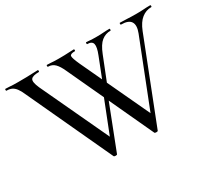

<svg xmlns="http://www.w3.org/2000/svg" viewBox="-124 -844 1178 1066"><g transform="rotate(-30 465.0 -311.0)"><path d="M483 -328 356 -1Q355 3 345.5 3Q336 3 334 -1L83 -542Q71 -570 59.5 -585Q48 -600 34.5 -606.5Q21 -613 1 -613Q-2 -613 -2 -619Q-2 -625 1 -625Q14 -625 25 -624Q36 -623 49 -622.5Q62 -622 81 -622Q114 -622 137 -622.5Q160 -623 177 -624Q194 -625 208 -625Q211 -625 211 -619Q211 -613 208 -613Q168 -613 157.5 -598.5Q147 -584 167 -539L379 -86L341 -31L467 -351ZM929 -625Q932 -625 932 -619Q932 -613 929 -613Q895 -613 867.5 -591.5Q840 -570 821 -522L617 -1Q616 3 606.5 3Q597 3 595 -1L344 -542Q328 -578 310.5 -595.5Q293 -613 267 -613Q264 -613 264 -619Q264 -625 267 -625Q280 -625 290.5 -624Q301 -623 313 -622.5Q325 -622 342 -622Q382 -622 402.5 -623.5Q423 -625 439 -625Q442 -625 442 -619Q442 -613 439 -613Q409 -613 407.5 -600Q406 -587 428 -539L640 -86L602 -31L795 -522Q812 -566 797.5 -589.5Q783 -613 735 -613Q732 -613 732 -619Q732 -625 735 -625Q759 -625 782 -623.5Q805 -622 840 -622Q869 -622 886.5 -623.5Q904 -625 929 -625ZM472 -351 541 -527Q559 -572 554 -592.5Q549 -613 518 -613Q516 -613 516 -619Q516 -625 518 -625Q529 -625 535.5 -624Q542 -623 552 -622.5Q562 -622 584 -622Q610 -622 627 -623.5Q644 -625 668 -625Q670 -625 670 -619Q670 -613 668 -613Q635 -613 610 -593Q585 -573 565 -522L488 -328Z"/></g></svg>

Font: Cormorant Medium
Style: Regular
Weight: 500
Designer: Christian Thalmann (Catharsis Fonts)
Foundry: Catharsis Fonts
Version: Version 4.000